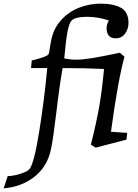

<svg xmlns="http://www.w3.org/2000/svg" viewBox="-133 -798 754 1052"><path d="M437 -420Q342 -425 210 -425Q192 -323 175 -176Q167 -113 159 -54.5Q151 4 142 38Q119 123 50.5 174.5Q-18 226 -113 234L-91 167Q-57 166 -19 153.5Q19 141 29 128Q54 95 81.5 -75Q109 -245 126 -425H37L41 -467Q58 -470 87 -479Q116 -488 127 -495Q133 -499 135 -506Q137 -513 140 -536L146 -569Q157 -636 198 -683.5Q239 -731 297 -754.5Q355 -778 418 -778Q488 -778 529.5 -755.5Q571 -733 571 -672Q571 -639 552 -613.5Q533 -588 501 -588Q476 -588 463.5 -602.5Q451 -617 451 -643Q451 -666 464 -685Q439 -695 406.5 -700.5Q374 -706 343 -706Q312 -706 289.5 -700.5Q267 -695 258 -684Q245 -668 236.5 -622.5Q228 -577 219 -478Q250 -471 283 -471Q319 -471 371.5 -479.5Q424 -488 524 -509L549 -487Q513 -357 475 -76L564 -70L560 -33L391 11L365 -5Q397 -134 411.5 -218.5Q426 -303 437 -420Z"/></svg>

Font: Andada Pro Medium
Style: Italic
Weight: 500
Italic angle: -7°
Designer: Carolina Giovagnoli
Foundry: Huerta Tipografica
Version: Version 3.005; ttfautohint (v1.8.4)